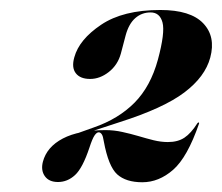

<svg xmlns="http://www.w3.org/2000/svg" viewBox="-20 -730 455 394"><path d="M131.5 -448.5 130.5 -453.5 172.5 -468.5Q223 -486 256 -519.2Q289 -552.5 304 -607.5Q319 -663 313.5 -683.8Q308 -704.5 289 -704.5Q271 -704.5 257.8 -693Q244.5 -681.5 238 -658L228 -620Q221.5 -596.5 203.2 -582.2Q185 -568 165 -568Q144.5 -568 135.5 -579.8Q126.5 -591.5 132.5 -612.5Q142.5 -649 187.5 -679.2Q232.5 -709.5 309 -709.5Q371 -709.5 397 -682.2Q423 -655 411.5 -612Q401 -572.5 358.2 -540.2Q315.5 -508 226 -479.5ZM68 -398Q76 -428.5 109 -445.8Q142 -463 196.5 -463Q214 -463 231 -459.2Q248 -455.5 264 -450.8Q280 -446 295.2 -442.2Q310.5 -438.5 324.5 -438.5Q345 -438.5 358.5 -447.5Q372 -456.5 385 -477Q386 -478 386.5 -478.5Q387 -479 387.5 -478.5Q389 -478.5 388.5 -476.5Q364.5 -407 335.2 -381.5Q306 -356 272 -356Q238.5 -356 220.5 -372.2Q202.5 -388.5 193 -440Q191.5 -450.5 188.8 -454.5Q186 -458.5 182.5 -458.5Q178.5 -458.5 174 -452Q169.5 -445.5 163.5 -427Q149.5 -385 134 -370.8Q118.5 -356.5 99 -356.5Q80.5 -356.5 72 -368.5Q63.5 -380.5 68 -398Z"/></svg>

Font: Fraunces 120pt
Style: Bold Italic
Weight: 700
Italic angle: -16°
Version: Version 1.000;[b76b70a41]